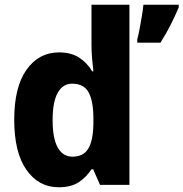

<svg xmlns="http://www.w3.org/2000/svg" viewBox="-20 -780 774 810"><path d="M228 10Q143 10 91.5 -63.5Q40 -137 40 -275Q40 -413 92 -486Q144 -559 229 -559Q279 -559 313 -537.5Q347 -516 369 -479H374Q371 -503 368.5 -533Q366 -563 366 -590V-760H526V0H402L373 -66H366Q343 -31 311 -10.5Q279 10 228 10ZM285 -119Q332 -119 352.5 -153Q373 -187 374 -258V-280Q374 -353 354 -390Q334 -427 284 -427Q245 -427 223.5 -388.5Q202 -350 202 -274Q202 -195 224 -157Q246 -119 285 -119ZM734 -749Q719 -713 700 -675.5Q681 -638 657 -600H559V-613Q564 -632 569 -658.5Q574 -685 578.5 -712Q583 -739 585 -760H734Z"/></svg>

Font: Noto Sans Ethiopic SemiCondensed ExtraBold
Style: Regular
Weight: 800
Width: 4
Designer: Monotype Design Team
Foundry: Monotype Imaging Inc.
Version: Version 2.102; ttfautohint (v1.8.4.7-5d5b)